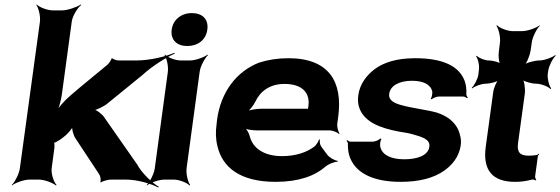

<svg xmlns="http://www.w3.org/2000/svg" viewBox="-20 -796 2483 851"><path d="M315 -182 420 -23C425 -16 429 5 424 11L428 12C434 7 460 0 470 0H537C591 0 652 19 681 35L684 32C655 15 609 -28 588 -67L442 -276C434 -289 407 -311 393 -311L392 -307C406 -307 442 -325 456 -337L612 -464C654 -503 717 -542 754 -558L753 -562C716 -546 646 -528 584 -528H506C498 -528 478 -534 478 -538L474 -537C475 -532 462 -514 456 -509C400 -462 342 -416 288 -369C264 -348 237 -317 227 -298L231 -296C241 -315 250 -350 254 -376L298 -700C301 -724 323 -761 340 -774L338 -776C320 -764 279 -750 255 -750H214C190 -750 154 -764 143 -776L141 -774C151 -761 160 -724 157 -700L68 -50C65 -26 46 11 32 24L33 26C48 14 87 0 111 0H152C176 0 214 14 228 26L231 24C218 11 206 -26 209 -50L221 -140C222 -146 222 -164 218 -166L216 -162C220 -161 239 -172 245 -176L260 -187C278 -200 301 -226 305 -240H300C297 -226 305 -197 315 -182Z M807 -50 865 -478C868 -502 888 -539 902 -552L900 -554C885 -542 846 -528 822 -528H781C757 -528 722 -542 711 -554L709 -552C719 -539 727 -502 724 -478L666 -50C663 -26 644 11 630 24L631 26C646 14 685 0 709 0H750C774 0 809 14 820 26L823 24C813 11 804 -26 807 -50ZM810 -592C857 -592 893 -619 899 -665C905 -711 877 -738 830 -738C784 -738 747 -709 741 -665C735 -619 764 -592 810 -592Z M1258 -538C1210 -538 1168 -531 1127 -518C1029 -479 959 -390 942 -265L940 -246C935 -211 936 -178 944 -147C966 -55 1043 10 1202 10C1303 10 1375 -16 1422 -57C1436 -69 1464 -80 1476 -79L1477 -83C1464 -84 1439 -98 1430 -111L1404 -146C1398 -154 1396 -169 1398 -177L1394 -178C1392 -170 1382 -153 1373 -146C1338 -120 1290 -104 1230 -104C1149 -104 1100 -140 1087 -192C1084 -206 1072 -226 1062 -233L1058 -229C1068 -223 1098 -218 1118 -218H1441C1455 -218 1476 -209 1483 -202L1485 -204C1479 -212 1473 -234 1475 -248L1479 -278C1500 -434 1438 -538 1258 -538ZM1347 -326 1346 -320C1346 -317 1344 -311 1346 -310L1349 -312C1348 -314 1341 -314 1337 -314H1137C1116 -314 1081 -308 1068 -301L1072 -297C1085 -305 1103 -328 1111 -344C1132 -389 1173 -424 1241 -424C1317 -424 1355 -387 1347 -326Z M1772 -90C1716 -90 1676 -107 1666 -143C1663 -152 1665 -173 1671 -180L1665 -182C1660 -175 1641 -168 1631 -168H1534C1528 -168 1522 -172 1519 -175L1516 -172C1519 -169 1523 -162 1522 -157C1522 -139 1523 -122 1529 -104C1552 -34 1626 10 1756 10C1841 10 1902 -8 1945 -37C1981 -61 2015 -99 2022 -152C2026 -178 2019 -200 2012 -219C1995 -257 1962 -282 1916 -297C1873 -309 1806 -317 1763 -329C1732 -337 1701 -349 1705 -380C1710 -418 1753 -438 1805 -438C1856 -438 1889 -422 1896 -390C1897 -382 1894 -364 1889 -358L1893 -356C1899 -361 1914 -368 1925 -368H2033C2039 -368 2046 -364 2050 -361L2054 -364C2050 -367 2046 -374 2047 -380C2048 -400 2046 -419 2040 -436C2016 -502 1945 -538 1820 -538C1738 -538 1680 -519 1640 -489C1606 -463 1575 -425 1568 -374C1565 -351 1567 -331 1574 -314C1597 -256 1662 -229 1747 -213C1774 -209 1795 -205 1812 -200C1846 -190 1888 -180 1883 -146C1878 -106 1828 -90 1772 -90Z M2263 10C2292 10 2315 6 2338 0C2343 -1 2351 1 2354 4L2357 1C2354 -2 2351 -11 2352 -16L2364 -104C2364 -107 2368 -110 2370 -112L2368 -115C2366 -113 2362 -109 2359 -109C2348 -107 2336 -106 2323 -106C2284 -106 2271 -122 2276 -161L2306 -380C2309 -401 2304 -438 2295 -449L2291 -446C2300 -435 2336 -425 2357 -425C2378 -425 2411 -412 2420 -401L2423 -404C2414 -415 2405 -449 2408 -470L2410 -483C2413 -504 2430 -538 2443 -549L2441 -552C2428 -541 2392 -528 2371 -528C2350 -528 2312 -518 2299 -507L2302 -504C2315 -515 2329 -552 2332 -573L2337 -608C2340 -632 2359 -669 2373 -682L2372 -684C2357 -672 2318 -658 2294 -658H2253C2229 -658 2194 -672 2183 -684L2180 -682C2190 -669 2199 -632 2196 -608L2191 -567C2188 -548 2191 -517 2200 -507L2204 -510C2195 -520 2165 -528 2147 -528C2128 -528 2102 -539 2093 -549L2090 -546C2099 -536 2105 -508 2103 -490L2100 -464C2097 -445 2082 -417 2071 -407L2073 -404C2084 -414 2114 -425 2133 -425C2151 -425 2184 -433 2195 -443L2192 -446C2181 -436 2168 -405 2166 -387L2133 -146C2119 -43 2161 10 2263 10Z"/></svg>

Font: Asimov
Style: EdgeWideIt
Weight: 500
Designer: Google
Version: Version 2.000980: 2014